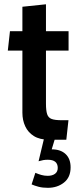

<svg xmlns="http://www.w3.org/2000/svg" viewBox="-20 -642 360 896"><path d="M208.5 10Q165.5 10 138.2 -7Q111 -24 97.8 -52.5Q84.5 -81 84.5 -116V-406H16.5L26.5 -496.5H84.5V-610.5L194.5 -622V-496.5H300V-406H194.5V-158.5Q194.5 -126 200 -109.2Q205.5 -92.5 221 -86.8Q236.5 -81 267.5 -81H299.5L289.5 10ZM214 79 180 63Q190.5 59 200.5 57Q210.5 55 222 55Q263 55 286.2 77Q309.5 99 309.5 139Q309.5 185.5 278.5 210Q247.5 234.5 203 234.5Q178.5 234.5 159.8 229.5Q141 224.5 127.5 218.5L145 164.5Q159 170.5 173 174.5Q187 178.5 202.5 178.5Q224 178.5 236.8 169Q249.5 159.5 249.5 141.5Q249.5 123 238 113.2Q226.5 103.5 203 103.5Q192 103.5 181.8 105.2Q171.5 107 160 110.5L186.5 0H238Z"/></svg>

Font: Cabin SemiCondensed SemiBold
Style: Regular
Weight: 600
Width: 4
Designer: Pablo Impallari
Foundry: Pablo Impallari. http://www.impallari.com Igino Marini. http://www.ikern.com
Version: Version 3.001